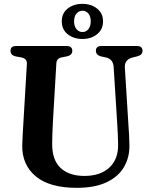

<svg xmlns="http://www.w3.org/2000/svg" viewBox="-20 -932 760 968"><path d="M571.5 -300.5 553 -594Q550.5 -633.5 515.5 -642L489.5 -647.5Q463.5 -654.5 463.5 -675.5Q463.5 -700 491 -700H670.5Q698.5 -700 698.5 -675.5Q698.5 -655 672 -648L648 -642Q606.5 -631 609.5 -590.5L627.5 -302Q629.5 -276 630.8 -251.2Q632 -226.5 632.5 -200Q633.5 -138.5 605 -89.8Q576.5 -41 517.2 -13Q458 15 367 15Q230 15 160.5 -42.8Q91 -100.5 92 -198.5Q92.5 -219 94.5 -255.2Q96.5 -291.5 98.5 -323L115.5 -610Q117 -636.5 87.5 -642.5L59.5 -647.5Q33 -653.5 33 -675.5Q33 -700 61 -700H316.5Q344.5 -700 344.5 -675.5Q344.5 -654.5 318 -648L290 -642.5Q265 -637.5 264 -611L247 -322Q245 -288 244.2 -259.8Q243.5 -231.5 243 -210Q242 -126 285.2 -85.5Q328.5 -45 405 -45Q486 -45 531.2 -87Q576.5 -129 575.5 -203Q575 -236 573.8 -258.2Q572.5 -280.5 571.5 -300.5ZM395.5 -735.5Q351.5 -735.5 321.5 -759.2Q291.5 -783 291.5 -824.5Q291.5 -865.5 321.5 -889Q351.5 -912.5 395.5 -912.5Q440 -912.5 469.8 -888.5Q499.5 -864.5 499.5 -824.5Q499.5 -784 469.8 -759.8Q440 -735.5 395.5 -735.5ZM396 -878Q378 -878 365.8 -863.8Q353.5 -849.5 353.5 -824.5Q353.5 -799.5 365.8 -785Q378 -770.5 396 -770.5Q414 -770.5 425.8 -785.2Q437.5 -800 437.5 -824.5Q437.5 -849 425.8 -863.5Q414 -878 396 -878Z"/></svg>

Font: Fraunces 72pt Soft SemiBold
Style: Regular
Weight: 600
Version: Version 1.000;[b76b70a41]